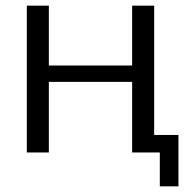

<svg xmlns="http://www.w3.org/2000/svg" viewBox="-20 -540 687 680"><path d="M153 -250V0H75V-520H153V-308H448V-520H526V-62H612V120H546V0H526H496H448V-250Z"/></svg>

Font: Mplus 1p
Style: Regular
Weight: 400
Version: Version 1.061